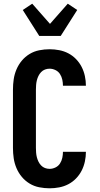

<svg xmlns="http://www.w3.org/2000/svg" viewBox="-20 -1009 540 1037"><path d="M248 8Q220 8 192 2.5Q164 -3 140 -17.5Q116 -32 98 -53.5Q80 -75 69 -101Q58 -127 54 -154.5Q50 -182 50 -210V-525Q50 -553 54 -580.5Q58 -608 69 -634Q80 -660 98 -681.5Q116 -703 140 -717.5Q164 -732 192 -737.5Q220 -743 248 -743Q274 -743 300 -738Q326 -733 349 -721Q372 -709 390.5 -690Q409 -671 421 -647.5Q433 -624 438.5 -598Q444 -572 444 -546H320Q320 -562 316.5 -578.5Q313 -595 304 -609Q295 -623 279.5 -630.5Q264 -638 248 -638Q235 -638 223 -633.5Q211 -629 202 -619.5Q193 -610 187.5 -598.5Q182 -587 179 -575Q176 -563 175 -550Q174 -537 174 -525V-210Q174 -198 175 -185Q176 -172 179 -160Q182 -148 187.5 -136.5Q193 -125 202 -115.5Q211 -106 223 -101.5Q235 -97 248 -97Q264 -97 279.5 -104.5Q295 -112 304 -126Q313 -140 316.5 -156.5Q320 -173 320 -189H444Q444 -163 438.5 -137Q433 -111 421 -87.5Q409 -64 390.5 -45Q372 -26 349 -14Q326 -2 300 3Q274 8 248 8ZM192 -815 103 -955 154 -989 250 -880 346 -989 397 -955 308 -815Z"/></svg>

Font: Iosevka Curly Extrabold
Style: Regular
Weight: 800
Monospace: yes
Designer: Belleve Invis
Foundry: Belleve Invis
Version: Version 22.1.2; ttfautohint (v1.8.4)